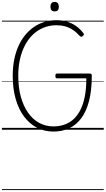

<svg xmlns="http://www.w3.org/2000/svg" viewBox="-20 -1357 1105 2008"><path d="M539 19Q444 19 365.5 -22Q287 -63 230.5 -139.5Q174 -216 143.5 -323.5Q113 -431 113 -564Q113 -653 128 -730Q143 -807 171.5 -872Q200 -937 241 -987.5Q282 -1038 333 -1073.5Q384 -1109 444 -1127.5Q504 -1146 571 -1146Q626 -1146 676 -1132Q726 -1118 770 -1088.5Q814 -1059 851 -1012Q859 -1002 857.5 -995.5Q856 -989 847 -981Q836 -972 829 -972.5Q822 -973 813 -982Q779 -1020 742 -1044.5Q705 -1069 662.5 -1081Q620 -1093 571 -1093Q513 -1093 461 -1076.5Q409 -1060 364.5 -1028.5Q320 -997 284.5 -951Q249 -905 223.5 -846Q198 -787 184.5 -716.5Q171 -646 171 -564Q171 -442 198 -344.5Q225 -247 274 -177.5Q323 -108 390.5 -71.5Q458 -35 539 -35Q597 -35 649 -52Q701 -69 743.5 -105.5Q786 -142 817.5 -201Q849 -260 866 -343.5Q883 -427 883 -538H575Q568 -538 563.5 -543.5Q559 -549 559 -563Q559 -577 563.5 -582.5Q568 -588 575 -588H918Q930 -588 935 -583Q940 -578 940 -565Q940 -411 911 -300Q882 -189 828.5 -118.5Q775 -48 701.5 -14.5Q628 19 539 19ZM552 -1238Q530 -1238 519 -1250Q508 -1262 508 -1287Q508 -1312 519 -1324.5Q530 -1337 552 -1337Q573 -1337 584 -1324.5Q595 -1312 595 -1287Q596 -1262 584.5 -1250Q573 -1238 552 -1238ZM0 621H1065V631H0ZM0 -20H1065V0H0ZM0 -505H1065V-500H0ZM0 -1141H1065V-1131H0Z"/></svg>

Font: Playwrite BR Guides
Style: Regular
Weight: 400
Designer: Veronika Burian, José Scaglione
Foundry: TypeTogether
Version: Version 1.003